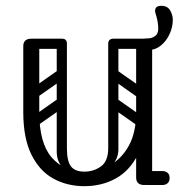

<svg xmlns="http://www.w3.org/2000/svg" viewBox="-20 -636 633 660"><path d="M270 4Q211 4 163.5 -22Q116 -48 88 -104.5Q60 -161 60 -251H115Q115 -144 157.5 -95Q200 -46 270 -46Q316 -46 356.5 -67.5Q397 -89 422.5 -134.5Q448 -180 448 -251H483Q483 -161 454 -104.5Q425 -48 377 -22Q329 4 270 4ZM88 -225Q60 -225 60 -251V-477Q60 -503 88 -503Q115 -503 115 -477V-251Q115 -225 88 -225ZM476 0Q448 0 448 -26V-477Q448 -503 476 -503Q503 -503 503 -477V-26Q503 0 476 0ZM453 -24Q453 -29 456 -34Q459 -39 463 -43Q465 -45 470.5 -46.5Q476 -48 487 -48H538Q550 -48 557 -41Q563 -36 563 -24Q563 -13 557 -7Q550 0 538 0H487Q466 0 462 -7Q455 -11 453 -24ZM193 -503Q210 -503 210 -486V-124Q210 -107 193 -107Q175 -107 175 -123V-485Q175 -503 193 -503ZM270 -46Q302 -46 327 -64Q352 -82 352 -127V-222H387V-124Q387 -94 369 -72.5Q351 -51 321.5 -39Q292 -27 259 -27ZM270 -46 280 -27Q231 -27 203 -52Q175 -77 175 -114V-222H210V-127Q210 -82 224 -64Q238 -46 270 -46ZM492 -486Q492 -468 474 -468H371Q353 -468 353 -486Q353 -503 372 -503H475Q492 -503 492 -486ZM208 -486Q208 -468 190 -468H87Q69 -468 69 -486Q69 -503 88 -503H191Q208 -503 208 -486ZM477 -305Q467 -292 454 -301L360 -367Q346 -376 357 -392Q367 -405 380 -396L474 -330Q479 -326 480.5 -319.5Q482 -313 477 -305ZM477 -207Q467 -194 454 -203L360 -269Q346 -278 357 -294Q367 -307 380 -298L474 -232Q479 -228 480.5 -221.5Q482 -215 477 -207ZM370 -503Q387 -503 387 -486V-154Q387 -137 370 -137Q352 -137 352 -153V-485Q352 -503 370 -503ZM466 -503Q483 -503 483 -486V-154Q483 -137 466 -137Q448 -137 448 -153V-485Q448 -503 466 -503ZM117 -308Q102 -297 93 -311Q89 -316 88.5 -323Q88 -330 96 -336L173 -390Q188 -400 198 -386Q202 -380 201.5 -373.5Q201 -367 194 -362ZM117 -210Q102 -199 93 -213Q89 -218 88.5 -225Q88 -232 96 -238L173 -292Q188 -302 198 -288Q202 -282 201.5 -275.5Q201 -269 194 -264ZM489 -464Q467 -464 459.5 -468.5Q452 -473 452 -483Q452 -504 488 -504Q502 -504 513 -512Q524 -520 524 -537Q524 -558 517 -582Q513 -594 513 -598Q513 -616 534 -616Q556 -616 565 -600Q574 -584 574 -568Q574 -543 563 -519Q552 -495 533 -479.5Q514 -464 489 -464Z"/></svg>

Font: Agu Display
Style: Regular
Weight: 400
Designer: Oluwaseun Badejo
Version: Version 1.103